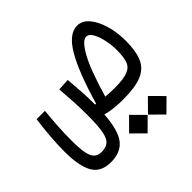

<svg xmlns="http://www.w3.org/2000/svg" viewBox="-146 -536 879 879"><g transform="rotate(-45 293.0 -96.5)"><path d="M371.1 3.4Q339.8 3.4 312.3 0.5Q284.7 -2.4 260.7 -9.3Q253.9 87.9 222.7 127.4Q191.4 167 128.4 167Q63 167 37.1 121.1Q11.2 75.2 11.2 -17.6Q11.2 -64 15.4 -115.2Q19.5 -166.5 25.9 -213.4H80.1Q75.2 -164.6 72.5 -121.1Q69.8 -77.6 69.8 -34.2Q69.8 21 75.9 50.8Q82 80.6 95.7 92Q109.4 103.5 131.3 103.5Q159.2 103.5 175 90.1Q190.9 76.7 197.5 41Q204.1 5.4 204.1 -61.5Q204.1 -109.4 201.9 -147.2Q199.7 -185.1 195.8 -236.3L253.9 -239.7Q257.8 -190.9 260.3 -154.8Q262.7 -118.7 262.7 -75.2Q262.7 -73.2 262.7 -71.8Q265.6 -71.3 268.6 -70.3Q315.4 -231 361.1 -308.1Q406.7 -385.3 459.5 -385.3Q492.7 -385.3 517.3 -355.5Q542 -325.7 555.4 -278.6Q568.8 -231.4 568.8 -179.2Q568.8 -113.3 552 -73.2Q535.2 -33.2 492.4 -14.9Q449.7 3.4 371.1 3.4ZM321.3 -64Q349.6 -61.5 382.3 -61.5Q438.5 -61.5 465.6 -72.5Q492.7 -83.5 501.2 -108.9Q509.8 -134.3 509.8 -177.7Q509.8 -208.5 502.9 -241.7Q496.1 -274.9 483.4 -297.6Q470.7 -320.3 453.1 -320.3Q428.2 -320.3 394.5 -259.8Q360.8 -199.2 321.3 -64ZM339.4 191.9 279.3 132.3 339.4 71.8 399.4 132.3ZM461.4 191.9 401.4 132.3 461.4 71.8 521.5 132.3Z"/></g></svg>

Font: Cascadia Mono PL Light
Style: Regular
Weight: 300
Monospace: yes
Designer: Aaron Bell
Foundry: Saja Typeworks
Version: Version 2404.023; ttfautohint (v1.8.4)